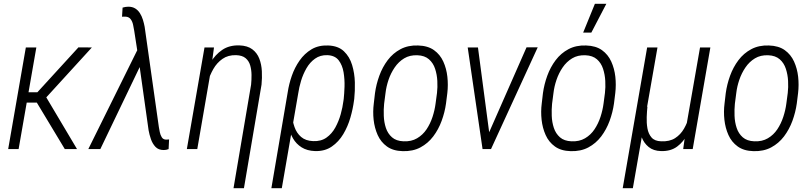

<svg xmlns="http://www.w3.org/2000/svg" viewBox="-20 -775 4220 998"><path d="M168.9 -528.3 76.7 0H22.5L114.3 -528.3ZM457.5 -528.3 195.8 -241.7H98.6L102.5 -295.4H174.3L387.7 -528.8ZM316.9 0 164.6 -252.9 204.6 -295.9 380.4 0Z M711.9 -438.5 501.5 0H439L705.1 -537.6L744.1 -527.3ZM646.5 -740.2Q668 -740.2 682.9 -731Q697.8 -721.7 707.5 -706.1Q717.3 -690.4 722.9 -672.1Q728.5 -653.8 731.9 -635.7L805.7 -114.7Q807.6 -103.5 810.5 -88.6Q813.5 -73.7 820.6 -62Q827.6 -50.3 841.8 -49.3Q846.2 -48.8 850.6 -49.6Q855 -50.3 858.9 -50.3L856.4 0Q850.1 2.4 843.8 3.7Q837.4 4.9 831.1 4.9Q803.7 4.9 788.1 -11.7Q772.5 -28.3 764.4 -52Q756.3 -75.7 752.4 -97.7L698.2 -482.4L677.7 -614.7Q675.3 -628.4 671.9 -645.5Q668.5 -662.6 659.4 -675Q650.4 -687.5 632.3 -688.5Q628.4 -689 623.5 -688.5Q618.7 -688 614.3 -688L617.2 -735.4Q624 -737.3 631.3 -738.8Q638.7 -740.2 646.5 -740.2Z M1076.7 -412.6 1005.4 0H951.2L1043 -528.3H1092.3ZM1042.5 -275.9 1018.6 -275.4Q1024.9 -317.9 1037.8 -364Q1050.8 -410.2 1074.7 -450.4Q1098.6 -490.7 1135 -515.6Q1171.4 -540.5 1224.1 -539.1Q1266.6 -537.6 1291.5 -518.8Q1316.4 -500 1327.9 -470Q1339.4 -439.9 1341.1 -404.8Q1342.8 -369.6 1339.4 -335L1248 203.1H1193.8L1285.2 -335.4Q1287.6 -359.4 1287.4 -385.7Q1287.1 -412.1 1280.5 -435.1Q1273.9 -458 1256.6 -472.7Q1239.3 -487.3 1207 -488.3Q1165.5 -489.3 1136.5 -469Q1107.4 -448.7 1088.9 -416.3Q1070.3 -383.8 1059.3 -346.4Q1048.3 -309.1 1042.5 -275.9Z M1390.6 203.1 1475.6 -295.9Q1481.9 -337.9 1496.8 -380.9Q1511.7 -423.8 1537.1 -460.2Q1562.5 -496.6 1599.1 -518.6Q1635.7 -540.5 1686 -538.6Q1738.3 -536.6 1767.8 -508.3Q1797.4 -480 1810.3 -437Q1823.2 -394 1824.5 -347.4Q1825.7 -300.8 1821.3 -260.7L1819.8 -250.5Q1814.5 -209.5 1801.3 -163.6Q1788.1 -117.7 1764.4 -77.9Q1740.7 -38.1 1704.6 -13.2Q1668.5 11.7 1617.7 10.3Q1576.2 8.8 1547.9 -9Q1519.5 -26.9 1502.9 -55.7Q1486.3 -84.5 1479.2 -119.9Q1472.2 -155.3 1472.7 -191.9Q1476.6 -189.9 1480.7 -187.7Q1484.9 -185.5 1489 -183.3Q1493.2 -181.2 1497.6 -178.7Q1500 -145.5 1511 -114.3Q1522 -83 1545.4 -63Q1568.8 -43 1607.4 -41.5Q1648.4 -39.6 1676.8 -59.6Q1705.1 -79.6 1722.9 -112.1Q1740.7 -144.5 1751 -181.4Q1761.2 -218.3 1765.1 -250.5L1766.6 -260.7Q1769.5 -287.1 1770.8 -324.7Q1772 -362.3 1765.9 -399.2Q1759.8 -436 1740.5 -461.4Q1721.2 -486.8 1681.2 -488.3Q1644.5 -489.3 1617.7 -470.2Q1590.8 -451.2 1573 -420.2Q1555.2 -389.2 1544.9 -355Q1534.7 -320.8 1530.3 -290.5L1444.8 203.1Z M1922.9 -236.8 1929.2 -291Q1935.5 -336.9 1951.7 -381.3Q1967.8 -425.8 1995.1 -462.2Q2022.5 -498.5 2062 -519.5Q2101.6 -540.5 2153.3 -538.6Q2204.1 -537.1 2235.8 -514.4Q2267.6 -491.7 2284.2 -455.1Q2300.8 -418.5 2305.4 -376Q2310.1 -333.5 2305.2 -291.5L2298.3 -236.8Q2292 -191.4 2275.6 -146.7Q2259.3 -102.1 2231.9 -65.9Q2204.6 -29.8 2165.3 -8.8Q2126 12.2 2073.2 10.7Q2022.9 9.3 1991.2 -13.7Q1959.5 -36.6 1943.1 -73.2Q1926.8 -109.9 1922.1 -152.3Q1917.5 -194.8 1922.9 -236.8ZM1983.9 -291.5 1976.6 -235.4Q1973.6 -206.5 1974.9 -173.1Q1976.1 -139.6 1985.8 -110.1Q1995.6 -80.6 2017.6 -61.3Q2039.6 -42 2077.1 -40.5Q2118.2 -38.6 2147.9 -56.2Q2177.7 -73.7 2197.3 -103Q2216.8 -132.3 2228.3 -167.5Q2239.7 -202.6 2244.1 -236.8L2251.5 -292Q2254.9 -321.3 2253.2 -354.2Q2251.5 -387.2 2241.7 -417.2Q2231.9 -447.3 2209.7 -466.8Q2187.5 -486.3 2149.9 -487.8Q2109.9 -489.3 2080.8 -471.7Q2051.8 -454.1 2031.5 -424.3Q2011.2 -394.5 1999.5 -359.9Q1987.8 -325.2 1983.9 -291.5Z M2510.3 -59.6 2716.8 -528.8H2774.9L2532.2 0H2490.7ZM2464.4 -528.3 2527.3 -52.7 2525.9 0H2488.3L2411.1 -528.3Z M2795.9 -236.8 2802.2 -291Q2808.6 -336.9 2824.7 -381.3Q2840.8 -425.8 2868.2 -462.2Q2895.5 -498.5 2935.1 -519.5Q2974.6 -540.5 3026.4 -538.6Q3077.1 -537.1 3108.9 -514.4Q3140.6 -491.7 3157.2 -455.1Q3173.8 -418.5 3178.5 -376Q3183.1 -333.5 3178.2 -291.5L3171.4 -236.8Q3165 -191.4 3148.7 -146.7Q3132.3 -102.1 3105 -65.9Q3077.6 -29.8 3038.3 -8.8Q2999 12.2 2946.3 10.7Q2896 9.3 2864.3 -13.7Q2832.5 -36.6 2816.2 -73.2Q2799.8 -109.9 2795.2 -152.3Q2790.5 -194.8 2795.9 -236.8ZM2856.9 -291.5 2849.6 -235.4Q2846.7 -206.5 2847.9 -173.1Q2849.1 -139.6 2858.9 -110.1Q2868.7 -80.6 2890.6 -61.3Q2912.6 -42 2950.2 -40.5Q2991.2 -38.6 3021 -56.2Q3050.8 -73.7 3070.3 -103Q3089.8 -132.3 3101.3 -167.5Q3112.8 -202.6 3117.2 -236.8L3124.5 -292Q3127.9 -321.3 3126.2 -354.2Q3124.5 -387.2 3114.7 -417.2Q3105 -447.3 3082.8 -466.8Q3060.5 -486.3 3022.9 -487.8Q2982.9 -489.3 2953.9 -471.7Q2924.8 -454.1 2904.5 -424.3Q2884.3 -394.5 2872.6 -359.9Q2860.8 -325.2 2856.9 -291.5ZM3011.2 -605.5 3072.3 -755.4H3131.8L3053.7 -605.5Z M3618.7 -528.3H3672.4L3580.6 0H3531.2L3548.3 -125.5ZM3578.6 -245.6 3601.6 -246.6Q3595.7 -208 3584.7 -162.8Q3573.7 -117.7 3553.5 -77.9Q3533.2 -38.1 3499.8 -13.2Q3466.3 11.7 3416 10.3Q3376.5 9.3 3351.6 -11Q3326.7 -31.2 3314.7 -63.5Q3302.7 -95.7 3302.7 -131.8L3309.1 -220.2H3345.2Q3342.8 -197.3 3341.6 -167Q3340.3 -136.7 3345.2 -108.2Q3350.1 -79.6 3366.5 -60.5Q3382.8 -41.5 3416.5 -40.5Q3460.4 -38.6 3489 -56.9Q3517.6 -75.2 3535.4 -106.2Q3553.2 -137.2 3563.2 -173.6Q3573.2 -210 3578.6 -245.6ZM3343.8 -528.3H3397.5L3269.5 203.1H3216.8Z M3746.1 -236.8 3752.4 -291Q3758.8 -336.9 3774.9 -381.3Q3791 -425.8 3818.4 -462.2Q3845.7 -498.5 3885.3 -519.5Q3924.8 -540.5 3976.6 -538.6Q4027.3 -537.1 4059.1 -514.4Q4090.8 -491.7 4107.4 -455.1Q4124 -418.5 4128.7 -376Q4133.3 -333.5 4128.4 -291.5L4121.6 -236.8Q4115.2 -191.4 4098.9 -146.7Q4082.5 -102.1 4055.2 -65.9Q4027.8 -29.8 3988.5 -8.8Q3949.2 12.2 3896.5 10.7Q3846.2 9.3 3814.5 -13.7Q3782.7 -36.6 3766.4 -73.2Q3750 -109.9 3745.4 -152.3Q3740.7 -194.8 3746.1 -236.8ZM3807.1 -291.5 3799.8 -235.4Q3796.9 -206.5 3798.1 -173.1Q3799.3 -139.6 3809.1 -110.1Q3818.8 -80.6 3840.8 -61.3Q3862.8 -42 3900.4 -40.5Q3941.4 -38.6 3971.2 -56.2Q4001 -73.7 4020.5 -103Q4040 -132.3 4051.5 -167.5Q4063 -202.6 4067.4 -236.8L4074.7 -292Q4078.1 -321.3 4076.4 -354.2Q4074.7 -387.2 4064.9 -417.2Q4055.2 -447.3 4033 -466.8Q4010.7 -486.3 3973.1 -487.8Q3933.1 -489.3 3904.1 -471.7Q3875 -454.1 3854.7 -424.3Q3834.5 -394.5 3822.8 -359.9Q3811 -325.2 3807.1 -291.5Z"/></svg>

Font: Roboto Condensed Light
Style: Italic
Weight: 300
Italic angle: -12°
Designer: Christian Robertson
Foundry: Google
Version: Version 3.0; 2020